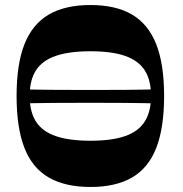

<svg xmlns="http://www.w3.org/2000/svg" viewBox="-20 -732 729 764"><path d="M52 -320V-377Q125 -375 196 -374.5Q267 -374 337 -374Q408 -374 479 -374.5Q550 -375 623 -377V-320Q549 -322 478.5 -322.5Q408 -323 336 -323Q267 -323 196 -322.5Q125 -322 52 -320ZM340 12Q239 12 173.5 -26Q108 -64 77 -144Q46 -224 46 -350Q46 -477 77.5 -556.5Q109 -636 174 -674Q239 -712 340 -712Q441 -712 505.5 -674Q570 -636 601.5 -556.5Q633 -477 633 -350Q633 -224 602 -144Q571 -64 506 -26Q441 12 340 12ZM340 -172Q425 -172 478 -190.5Q531 -209 556 -248.5Q581 -288 581 -350Q581 -413 556 -452Q531 -491 478 -509.5Q425 -528 340 -528Q255 -528 201.5 -509.5Q148 -491 123 -452Q98 -413 98 -350Q98 -288 123 -248.5Q148 -209 201.5 -190.5Q255 -172 340 -172Z"/></svg>

Font: Ojuju
Style: Bold
Weight: 700
Designer: Chisaokwu Joboson, Mirko Velimirovic
Foundry: Udi Foundry
Version: Version 1.000